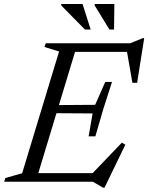

<svg xmlns="http://www.w3.org/2000/svg" viewBox="-40 -886 722 936"><path d="M248 -635 177 -657 183 -675H338.5L134 0H-19.5L-14 -18L68 -41.5ZM577.5 -642.5 602.5 -633H276L289.5 -675H594L656 -700H663L628.5 -482.5H605.5ZM462.5 29 413 0H83L97 -42H447.5L402.5 -32.5L554 -190.5L571 -180.5L469.5 29ZM425 -221.5H392L411.5 -333L185.5 -334.5L197.5 -373.5L424 -375L473 -486.5H506L463.5 -354ZM402 -742H374L258.5 -859.5V-866.5H362.5ZM516 -742H493.5L421.5 -859.5V-866.5H517.5Z"/></svg>

Font: Newsreader 24pt
Style: Italic
Weight: 400
Italic angle: -17°
Designer: Hugues Gentile
Foundry: Production Type
Version: Version 1.003